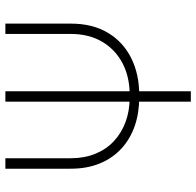

<svg xmlns="http://www.w3.org/2000/svg" viewBox="-28 -724 751 736"><g transform="rotate(-90 348.0 -355.5)"><path d="M586.4 -710.9H626V-460.4Q626 -376.5 590.8 -317.9Q555.7 -259.3 493.9 -228.5Q432.1 -197.8 353 -197.8H342.8Q283.2 -197.8 233.4 -215.1Q183.6 -232.4 147 -266.1Q110.4 -299.8 90.1 -348.6Q69.8 -397.5 69.8 -460.4V-710.9H109.9V-460.4Q109.9 -408.2 127 -366.2Q144 -324.2 175.5 -294.9Q207 -265.6 249.5 -250Q292 -234.4 342.8 -234.4H353Q421.4 -234.4 473.9 -261.7Q526.4 -289.1 556.4 -339.8Q586.4 -390.6 586.4 -460.4ZM366.7 -710.9V0H326.7V-710.9Z"/></g></svg>

Font: Roboto ExtraLight
Style: Regular
Weight: 250
Designer: Christian Robertson
Foundry: Google
Version: Version 3.009; 2024